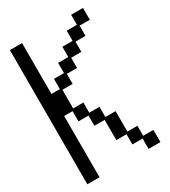

<svg xmlns="http://www.w3.org/2000/svg" viewBox="-198 -885 895 1010"><g transform="rotate(-30 250.0 -379.5)"><path d="M28 -787H102V-478H153V-540H214V-602H276V-664H338V-726H400V-787H472V-715H410V-653H349V-591H287V-529H225V-468H163V-355H225V-293H287V-231H349V-107H410V-46H472V28H400V-35H338V-97H276V-220H214V-282H153V-344H102V28H28Z"/></g></svg>

Font: DotGothic16
Style: Regular
Weight: 400
Designer: Fontworks Inc.
Foundry: Fontworks Inc.
Version: Version 1.100